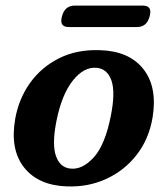

<svg xmlns="http://www.w3.org/2000/svg" viewBox="-20 -653 594 685"><path d="M336.5 -474Q440.5 -471 491.2 -407Q542 -343 524.5 -234.5Q511.5 -157 467.8 -100.8Q424 -44.5 359.2 -14.8Q294.5 15 218.5 12Q117 8.5 66.2 -55.2Q15.5 -119 34 -227.5Q46.5 -300 87 -356.8Q127.5 -413.5 191 -445.2Q254.5 -477 336.5 -474ZM231.5 -51.5Q274 -47 314.5 -91.5Q355 -136 375.5 -240Q392 -323.5 377.8 -365.2Q363.5 -407 325.5 -411Q279.5 -415.5 239.8 -365.5Q200 -315.5 181 -219.5Q165 -137 179.8 -96Q194.5 -55 231.5 -51.5ZM201 -594.5Q211 -633 246.5 -633H489.5Q524.5 -633 514 -595Q504 -556.5 469 -556.5H225.5Q190.5 -556.5 201 -594.5Z"/></svg>

Font: Fraunces 9pt S050 SemiBold
Style: Italic
Weight: 600
Italic angle: -16°
Version: Version 1.000; ttfautohint (v1.8.3)